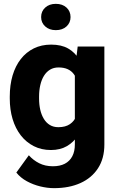

<svg xmlns="http://www.w3.org/2000/svg" viewBox="-20 -770 613 998"><path d="M383.8 -528.3H522.5V-19Q522.5 53.7 489.5 104.5Q456.5 155.3 397.9 181.6Q339.4 208 260.7 208Q226.6 208 189.5 199Q152.3 189.9 119.6 172.1Q86.9 154.3 64.9 127L129.9 37.1Q152.3 62.5 183.6 78.4Q214.8 94.2 254.9 94.2Q291.5 94.2 316.9 81.1Q342.3 67.9 355.7 42.5Q369.1 17.1 369.1 -19V-404.8ZM30.8 -257.8V-268.1Q30.8 -328.1 45.4 -377.7Q60.1 -427.2 88.1 -463.1Q116.2 -499 156 -518.6Q195.8 -538.1 245.6 -538.1Q299.3 -538.1 334.5 -517.8Q369.6 -497.6 391.6 -461.2Q413.6 -424.8 426.3 -375.7Q439 -326.7 446.8 -269.5V-252Q439 -197.3 424.3 -149.9Q409.7 -102.5 386.2 -66.7Q362.8 -30.8 327.9 -10.5Q293 9.8 244.6 9.8Q195.3 9.8 155.8 -10.3Q116.2 -30.3 88.1 -66.4Q60.1 -102.5 45.4 -151.4Q30.8 -200.2 30.8 -257.8ZM183.1 -268.1V-257.8Q183.1 -226.6 189.2 -199.7Q195.3 -172.9 207.8 -152.3Q220.2 -131.8 239 -120.4Q257.8 -108.9 283.2 -108.9Q320.3 -108.9 343.5 -124.8Q366.7 -140.6 377.7 -168.9Q388.7 -197.3 389.2 -234.9V-286.1Q389.2 -317.4 382.8 -342.3Q376.5 -367.2 364 -384.3Q351.6 -401.4 331.8 -410.4Q312 -419.4 284.2 -419.4Q259.3 -419.4 240.2 -408Q221.2 -396.5 208.5 -376Q195.8 -355.5 189.5 -327.9Q183.1 -300.3 183.1 -268.1ZM193.8 -681.2Q193.8 -711.4 215.1 -730.7Q236.3 -750 270 -750Q304.7 -750 325.7 -730.7Q346.7 -711.4 346.7 -681.2Q346.7 -651.9 325.7 -632.6Q304.7 -613.3 270 -613.3Q236.3 -613.3 215.1 -632.6Q193.8 -651.9 193.8 -681.2Z"/></svg>

Font: Roboto ExtraBold
Style: Regular
Weight: 800
Designer: Christian Robertson
Foundry: Google
Version: Version 3.009; 2024